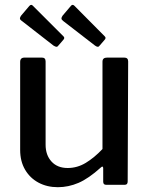

<svg xmlns="http://www.w3.org/2000/svg" viewBox="-20 -770 623 800"><path d="M262 -70Q302 -70 337.5 -91.5Q373 -113 407 -149V-513Q407 -530 426 -530H498Q514 -530 514 -514L512 -14Q512 0 500 0H422Q410 0 410 -13V-69Q410 -74 407.5 -75.5Q405 -77 400 -72Q349 -26 307 -8Q265 10 221 10Q176 10 140.5 -9Q105 -28 84.5 -63Q64 -98 64 -145V-512Q64 -530 82 -530H155Q170 -530 170 -514V-167Q170 -124 194.5 -97Q219 -70 262 -70ZM102 -745Q110 -754 117 -746L244 -619Q252 -612 243 -603L224 -581Q220 -575 215.5 -575Q211 -575 203 -580L72 -682Q63 -688 63 -693Q63 -698 68 -705ZM275 -745Q282 -754 290 -746L416 -619Q424 -612 415 -603L396 -581Q392 -575 387.5 -575Q383 -575 376 -580L244 -682Q236 -688 236 -693Q236 -698 241 -705Z"/></svg>

Font: Libre Franklin Medium
Style: Regular
Weight: 500
Designer: Pablo Impallari, Rodrigo Fuenzalida, Nhung Nguyen
Foundry: Impallari Type
Version: Version 3.000